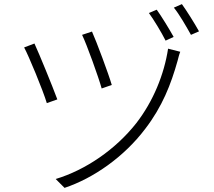

<svg xmlns="http://www.w3.org/2000/svg" viewBox="-20 -866 1040 931"><path d="M426 -713 378 -697C401 -650 458 -491 473 -437L522 -454C507 -506 447 -667 426 -713ZM854 -615 795 -630C776 -505 723 -375 641 -269C541 -142 396 -42 250 2L293 45C434 -2 582 -106 684 -241C767 -349 809 -457 841 -571C844 -583 849 -603 854 -615ZM147 -655 97 -636C118 -598 189 -427 207 -366L258 -384C234 -449 171 -603 147 -655ZM740 -819 702 -803C726 -770 763 -709 783 -669L822 -687C801 -725 763 -787 740 -819ZM862 -846 823 -829C850 -796 883 -738 906 -697L945 -714C923 -754 885 -814 862 -846Z"/></svg>

Font: GenYoGothic2 TW L
Style: Regular
Weight: 300
Version: Version 2.100;PS 2.1;hotconv 16.6.51;makeotf.lib2.5.65220 DE